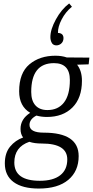

<svg xmlns="http://www.w3.org/2000/svg" viewBox="-20 -833 538 1113"><path d="M301 -510Q338 -510 367 -500H368L498 -499L494 -460L427 -458Q455 -422 455 -365Q455 -265 400 -210Q345 -155 252 -155Q220 -155 191 -163Q151 -142 151 -109Q151 -64 234 -64Q436 -64 436 72Q436 159 376 209.5Q316 260 205 260Q110 260 59 222.5Q8 185 8 114Q8 54 38.5 17Q69 -20 114 -36Q99 -55 99 -86Q99 -143 155 -179Q91 -217 91 -304Q91 -410 150.5 -460Q210 -510 301 -510ZM223 -1Q179 -1 150 -11Q63 19 63 109Q63 215 211 215Q288 215 329 183Q370 151 370 91Q370 -1 223 -1ZM385 -369Q385 -467 293 -467Q161 -467 161 -300Q161 -249 185.5 -222Q210 -195 255 -195Q317 -195 351 -239Q385 -283 385 -369ZM333 -579Q321 -570 307 -570Q293 -570 284 -579L280 -585Q272 -599 272 -618Q272 -662 304 -720.5Q336 -779 381 -813L397 -794Q360 -764 337.5 -720.5Q315 -677 316 -642Q332 -642 341 -633Q348 -625 348 -612Q348 -591 333 -579Z"/></svg>

Font: ArsenalItalic
Style: Italic
Weight: 400
Italic angle: -9°
Designer: Andrij Shevchenko
Foundry: Stairsfor.com
Version: Version 1.000